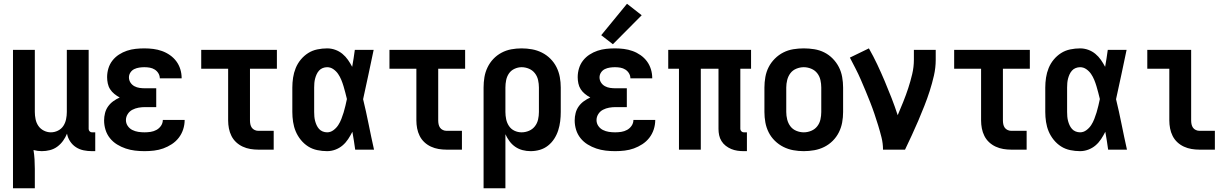

<svg xmlns="http://www.w3.org/2000/svg" viewBox="-20 -795 6540 1020"><path d="M49 205H165V102Q165 77 163.5 52Q162 27 158 2Q169 5 180 6.5Q191 8 202 8Q224 8 245.5 2.5Q267 -3 284.5 -16Q302 -29 315 -47Q328 -65 336 -85Q340 -63 352.5 -44Q365 -25 383.5 -13Q402 -1 424 3.5Q446 8 468 8H486V-92H468Q461 -92 456 -97.5Q451 -103 451 -110V-530H335V-200Q335 -181 331 -161.5Q327 -142 316.5 -126Q306 -110 288 -101Q270 -92 250 -92Q231 -92 213 -101Q195 -110 184 -126Q173 -142 169 -161.5Q165 -181 165 -200V-530H49Z M748 8Q773 8 798.5 5Q824 2 847.5 -6.5Q871 -15 892.5 -29Q914 -43 929.5 -63Q945 -83 953 -107.5Q961 -132 961 -158H845Q845 -141 835.5 -127Q826 -113 811.5 -105Q797 -97 780.5 -94.5Q764 -92 748 -92Q731 -92 714.5 -94.5Q698 -97 683 -104.5Q668 -112 658.5 -126Q649 -140 649 -157Q649 -174 658.5 -189Q668 -204 683.5 -212Q699 -220 716 -223Q733 -226 750 -226H810V-326H750Q736 -326 721.5 -328Q707 -330 694 -337Q681 -344 673 -356.5Q665 -369 665 -384Q665 -398 673 -410Q681 -422 693.5 -428Q706 -434 720 -436Q734 -438 747 -438Q762 -438 776 -435.5Q790 -433 802 -425.5Q814 -418 821.5 -405.5Q829 -393 829 -379Q829 -379 829 -379Q829 -379 829 -379H945Q945 -379 945 -379.5Q945 -380 945 -380Q945 -404 938 -427Q931 -450 917 -469Q903 -488 883 -502Q863 -516 840.5 -524Q818 -532 794.5 -535Q771 -538 747 -538Q724 -538 700.5 -535.5Q677 -533 654.5 -525.5Q632 -518 612 -505Q592 -492 577.5 -473.5Q563 -455 556 -432Q549 -409 549 -385Q549 -369 552.5 -352Q556 -335 565 -321Q574 -307 587.5 -296Q601 -285 616 -277Q598 -269 582 -257.5Q566 -246 554.5 -230Q543 -214 538 -194.5Q533 -175 533 -155Q533 -130 540.5 -105.5Q548 -81 564 -61Q580 -41 602 -27.5Q624 -14 648 -6Q672 2 697 5Q722 8 748 8Z M1352 0H1434V-100H1352Q1342 -100 1332.5 -104.5Q1323 -109 1317.5 -117Q1312 -125 1310 -135Q1308 -145 1308 -155V-430H1451V-530H1049V-430H1192V-155Q1192 -134 1196 -113Q1200 -92 1209.5 -73Q1219 -54 1234.5 -39.5Q1250 -25 1269.5 -16Q1289 -7 1310 -3.5Q1331 0 1352 0Z M1718 8Q1740 8 1761.5 0Q1783 -8 1800 -22.5Q1817 -37 1829.5 -56Q1842 -75 1852 -95Q1856 -71 1860 -47.5Q1864 -24 1867 0H1967Q1952 -67 1938.5 -134.5Q1925 -202 1909 -268Q1924 -334 1937.5 -399.5Q1951 -465 1965 -530H1865Q1862 -508 1858.5 -485Q1855 -462 1851 -440Q1841 -459 1828.5 -477Q1816 -495 1799 -509Q1782 -523 1761 -530.5Q1740 -538 1718 -538Q1692 -538 1665.5 -532.5Q1639 -527 1617 -513Q1595 -499 1578 -478.5Q1561 -458 1551 -433.5Q1541 -409 1537 -382.5Q1533 -356 1533 -330V-200Q1533 -174 1537 -147.5Q1541 -121 1551 -97Q1561 -73 1578 -52Q1595 -31 1617 -17Q1639 -3 1665.5 2.5Q1692 8 1718 8ZM1718 -92Q1706 -92 1694.5 -96.5Q1683 -101 1675 -110Q1667 -119 1662 -130Q1657 -141 1654 -152.5Q1651 -164 1650 -176Q1649 -188 1649 -200V-330Q1649 -342 1650 -354Q1651 -366 1654 -377.5Q1657 -389 1662 -400Q1667 -411 1675 -420Q1683 -429 1694.5 -433.5Q1706 -438 1718 -438Q1736 -438 1751 -427.5Q1766 -417 1776 -402.5Q1786 -388 1793 -371Q1800 -354 1805 -337Q1810 -320 1814.5 -303Q1819 -286 1823 -269Q1819 -251 1815 -233Q1811 -215 1805.5 -197.5Q1800 -180 1793.5 -163Q1787 -146 1777 -130.5Q1767 -115 1751.5 -103.5Q1736 -92 1718 -92Z M2352 0H2434V-100H2352Q2342 -100 2332.5 -104.5Q2323 -109 2317.5 -117Q2312 -125 2310 -135Q2308 -145 2308 -155V-430H2451V-530H2049V-430H2192V-155Q2192 -134 2196 -113Q2200 -92 2209.5 -73Q2219 -54 2234.5 -39.5Q2250 -25 2269.5 -16Q2289 -7 2310 -3.5Q2331 0 2352 0Z M2549 205H2665V-82Q2674 -62 2687 -44.5Q2700 -27 2717.5 -15Q2735 -3 2756 2.5Q2777 8 2799 8Q2824 8 2848 1Q2872 -6 2891.5 -21.5Q2911 -37 2924.5 -58Q2938 -79 2945.5 -102.5Q2953 -126 2956 -150.5Q2959 -175 2959 -200V-330Q2959 -358 2954 -385.5Q2949 -413 2936.5 -438Q2924 -463 2904 -483Q2884 -503 2859 -515.5Q2834 -528 2806.5 -533Q2779 -538 2751 -538Q2723 -538 2696 -533Q2669 -528 2644.5 -515Q2620 -502 2601 -482Q2582 -462 2570 -437Q2558 -412 2553.5 -385Q2549 -358 2549 -330ZM2751 -92Q2731 -92 2713 -100.5Q2695 -109 2684 -125.5Q2673 -142 2669 -161.5Q2665 -181 2665 -200V-330Q2665 -350 2669 -369.5Q2673 -389 2684 -405Q2695 -421 2713.5 -429.5Q2732 -438 2751 -438Q2771 -438 2790 -430Q2809 -422 2821.5 -406Q2834 -390 2838.5 -370Q2843 -350 2843 -330V-200Q2843 -180 2838.5 -160Q2834 -140 2821.5 -124Q2809 -108 2790 -100Q2771 -92 2751 -92Z M3248 8Q3273 8 3298.5 5Q3324 2 3347.5 -6.5Q3371 -15 3392.5 -29Q3414 -43 3429.5 -63Q3445 -83 3453 -107.5Q3461 -132 3461 -158H3345Q3345 -141 3335.5 -127Q3326 -113 3311.5 -105Q3297 -97 3280.5 -94.5Q3264 -92 3248 -92Q3231 -92 3214.5 -94.5Q3198 -97 3183 -104.5Q3168 -112 3158.5 -126Q3149 -140 3149 -157Q3149 -174 3158.5 -189Q3168 -204 3183.5 -212Q3199 -220 3216 -223Q3233 -226 3250 -226H3310V-326H3250Q3236 -326 3221.5 -328Q3207 -330 3194 -337Q3181 -344 3173 -356.5Q3165 -369 3165 -384Q3165 -398 3173 -410Q3181 -422 3193.5 -428Q3206 -434 3220 -436Q3234 -438 3247 -438Q3262 -438 3276 -435.5Q3290 -433 3302 -425.5Q3314 -418 3321.5 -405.5Q3329 -393 3329 -379Q3329 -379 3329 -379Q3329 -379 3329 -379H3445Q3445 -379 3445 -379.5Q3445 -380 3445 -380Q3445 -404 3438 -427Q3431 -450 3417 -469Q3403 -488 3383 -502Q3363 -516 3340.5 -524Q3318 -532 3294.5 -535Q3271 -538 3247 -538Q3224 -538 3200.5 -535.5Q3177 -533 3154.5 -525.5Q3132 -518 3112 -505Q3092 -492 3077.5 -473.5Q3063 -455 3056 -432Q3049 -409 3049 -385Q3049 -369 3052.5 -352Q3056 -335 3065 -321Q3074 -307 3087.5 -296Q3101 -285 3116 -277Q3098 -269 3082 -257.5Q3066 -246 3054.5 -230Q3043 -214 3038 -194.5Q3033 -175 3033 -155Q3033 -130 3040.5 -105.5Q3048 -81 3064 -61Q3080 -41 3102 -27.5Q3124 -14 3148 -6Q3172 2 3197 5Q3222 8 3248 8ZM3236 -560 3389 -714 3311 -775 3174 -608Z M3931 8H3948V-92H3931Q3924 -92 3918.5 -97.5Q3913 -103 3913 -110V-430H3970V-530H3530V-430H3587V0H3703V-430H3797V-110Q3797 -93 3800.5 -76.5Q3804 -60 3813 -45.5Q3822 -31 3835.5 -20.5Q3849 -10 3864.5 -3.5Q3880 3 3897 5.5Q3914 8 3931 8Z M4250 8Q4278 8 4306 3Q4334 -2 4359 -14.5Q4384 -27 4404 -47Q4424 -67 4436.5 -92Q4449 -117 4454 -144.5Q4459 -172 4459 -200V-330Q4459 -358 4454 -386Q4449 -414 4436.5 -438.5Q4424 -463 4404 -483.5Q4384 -504 4359 -516.5Q4334 -529 4306 -533.5Q4278 -538 4250 -538Q4222 -538 4194.5 -533.5Q4167 -529 4142 -516.5Q4117 -504 4096.5 -483.5Q4076 -463 4063.5 -438.5Q4051 -414 4046 -386Q4041 -358 4041 -330V-200Q4041 -172 4046 -144.5Q4051 -117 4063.5 -92Q4076 -67 4096.5 -47Q4117 -27 4142 -14.5Q4167 -2 4194.5 3Q4222 8 4250 8ZM4250 -92Q4230 -92 4210.5 -100Q4191 -108 4179 -124Q4167 -140 4162 -160Q4157 -180 4157 -200V-330Q4157 -350 4162 -370Q4167 -390 4179 -406Q4191 -422 4210.5 -430Q4230 -438 4250 -438Q4270 -438 4289.5 -430Q4309 -422 4321.5 -406Q4334 -390 4338.5 -370Q4343 -350 4343 -330V-200Q4343 -180 4338.5 -160Q4334 -140 4321.5 -124Q4309 -108 4289.5 -100Q4270 -92 4250 -92Z M4671 0H4788Q4806 -38 4824 -76.5Q4842 -115 4858.5 -154Q4875 -193 4890.5 -232Q4906 -271 4919 -311.5Q4932 -352 4941.5 -393.5Q4951 -435 4951 -477V-530H4835V-477Q4835 -439 4826 -401Q4817 -363 4805 -326.5Q4793 -290 4778.5 -254Q4764 -218 4749 -183Q4734 -229 4716.5 -274Q4699 -319 4680 -364Q4661 -409 4640.5 -452.5Q4620 -496 4596 -538L4495 -489Q4510 -460 4525 -431Q4540 -402 4553 -372Q4566 -342 4578.5 -312Q4591 -282 4603 -251.5Q4615 -221 4625.5 -190Q4636 -159 4645.5 -128Q4655 -97 4663 -65Q4671 -33 4671 0Z M5352 0H5434V-100H5352Q5342 -100 5332.5 -104.5Q5323 -109 5317.5 -117Q5312 -125 5310 -135Q5308 -145 5308 -155V-430H5451V-530H5049V-430H5192V-155Q5192 -134 5196 -113Q5200 -92 5209.5 -73Q5219 -54 5234.5 -39.5Q5250 -25 5269.5 -16Q5289 -7 5310 -3.5Q5331 0 5352 0Z M5718 8Q5740 8 5761.5 0Q5783 -8 5800 -22.5Q5817 -37 5829.5 -56Q5842 -75 5852 -95Q5856 -71 5860 -47.5Q5864 -24 5867 0H5967Q5952 -67 5938.5 -134.5Q5925 -202 5909 -268Q5924 -334 5937.5 -399.5Q5951 -465 5965 -530H5865Q5862 -508 5858.5 -485Q5855 -462 5851 -440Q5841 -459 5828.5 -477Q5816 -495 5799 -509Q5782 -523 5761 -530.5Q5740 -538 5718 -538Q5692 -538 5665.5 -532.5Q5639 -527 5617 -513Q5595 -499 5578 -478.5Q5561 -458 5551 -433.5Q5541 -409 5537 -382.5Q5533 -356 5533 -330V-200Q5533 -174 5537 -147.5Q5541 -121 5551 -97Q5561 -73 5578 -52Q5595 -31 5617 -17Q5639 -3 5665.5 2.5Q5692 8 5718 8ZM5718 -92Q5706 -92 5694.5 -96.5Q5683 -101 5675 -110Q5667 -119 5662 -130Q5657 -141 5654 -152.5Q5651 -164 5650 -176Q5649 -188 5649 -200V-330Q5649 -342 5650 -354Q5651 -366 5654 -377.5Q5657 -389 5662 -400Q5667 -411 5675 -420Q5683 -429 5694.5 -433.5Q5706 -438 5718 -438Q5736 -438 5751 -427.5Q5766 -417 5776 -402.5Q5786 -388 5793 -371Q5800 -354 5805 -337Q5810 -320 5814.5 -303Q5819 -286 5823 -269Q5819 -251 5815 -233Q5811 -215 5805.5 -197.5Q5800 -180 5793.5 -163Q5787 -146 5777 -130.5Q5767 -115 5751.5 -103.5Q5736 -92 5718 -92Z M6352 0H6434V-100H6352Q6342 -100 6332.5 -104.5Q6323 -109 6317.5 -117Q6312 -125 6310 -135Q6308 -145 6308 -155V-530H6075V-430H6192V-155Q6192 -134 6196 -113Q6200 -92 6209.5 -73Q6219 -54 6234.5 -39.5Q6250 -25 6269.5 -16Q6289 -7 6310 -3.5Q6331 0 6352 0Z"/></svg>

Font: Iosevka SS09
Style: Bold
Weight: 700
Monospace: yes
Designer: Belleve Invis
Foundry: Belleve Invis
Version: Version 5.2.1; ttfautohint (v1.8.3)